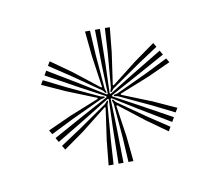

<svg xmlns="http://www.w3.org/2000/svg" viewBox="-40 -849 347 305"><g transform="rotate(-10 133.5 -696.0)"><path d="M129.5 -588 130.5 -646 132 -691.5 130.5 -692.5 91.8 -668.5 42 -638.5 38 -645.5 88.8 -673.5 129 -695.2V-697L88.8 -718.5L38 -746.5L42 -753.5L91.8 -723.5L130.5 -699.5L132 -700.5L130.5 -746L129.5 -804H137.5L136.5 -746L135 -700.5L136.5 -699.5L175.2 -723.5L225 -753.5L229 -746.5L178.2 -718.5L138.2 -696.8V-695L178.2 -673.5L229 -645.5L225 -638.5L175.2 -668.5L136.5 -692.5L135 -691.5L136.5 -646L137.5 -588ZM113.5 -588 117.5 -628.2 124.8 -679.5 123.5 -680.2 83 -648.2 50 -624.8 46 -631.5 79.2 -653.5 125 -685.2 129 -690 130.5 -689 128.5 -683.2 124 -627.8 121.5 -588ZM34 -652.5 30 -659.2 67 -676 114.8 -695.2V-696.8L67 -716L30 -732.8L34 -739.5L69.5 -721.8L120 -698.2L126 -697V-695L120 -693.8L69.5 -670.2ZM145.5 -588 143.2 -627.8 138.5 -683.2 136.5 -689 138.2 -690 142.2 -685.2 187.8 -653.5 221 -631.5 217 -624.8 184.2 -648.2 143.2 -680 142 -679.2 149.5 -628.2 153.5 -588ZM129 -702 125 -706.8 79.2 -738.5 46 -760.5 50 -767.2 83 -743.8 123.5 -712 124.8 -712.8 117.5 -763.8 113.5 -804H121.5L123.8 -764.2L128.5 -708.8L130.5 -703ZM233 -652.5 197.5 -670.2 147 -693.8 141 -695V-697L147 -698.2L197.5 -721.8L233 -739.5L237 -732.8L200.2 -716L152.2 -696.8V-695.2L200.2 -676L237 -659.2ZM138.2 -702 136.5 -703 138.5 -708.8 143.2 -764.2 145.5 -804H153.5L149.5 -763.8L142.2 -712.8L143.5 -712L184.2 -743.8L217 -767.2L221 -760.5L187.8 -738.5L142.2 -706.8Z"/></g></svg>

Font: Big Shoulders Inline Text Thin Thin
Style: Regular
Weight: 250
Version: Version 2.002